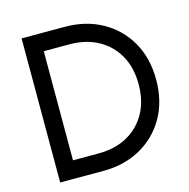

<svg xmlns="http://www.w3.org/2000/svg" viewBox="-103 -801 887 901"><g transform="rotate(-15 340.0 -350.0)"><path d="M290 0H80V-700H290Q392 -700 471 -656Q550 -612 595 -533.5Q640 -455 640 -350Q640 -245 595 -166.5Q550 -88 471 -44Q392 0 290 0ZM290 -615H165V-85H290Q369 -85 428.5 -117.5Q488 -150 521.5 -209.5Q555 -269 555 -350Q555 -432 521.5 -491Q488 -550 428.5 -582.5Q369 -615 290 -615Z"/></g></svg>

Font: Jost*
Style: Regular
Weight: 400
Version: Version 3.7